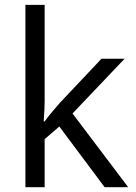

<svg xmlns="http://www.w3.org/2000/svg" viewBox="-20 -780 565 800"><path d="M166 -273.9Q187 -303.7 230 -352.1L402.8 -535.2H499L282.2 -307.1L514.2 0H416L227.1 -252.9L166 -200.2V0H85.9V-759.8H166V-356.9Q166 -330.1 162.1 -273.9Z"/></svg>

Font: f08745844
Style: Regular
Weight: 400
Foundry: Ascender Corporation
Version: Version 1.10